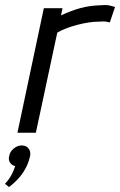

<svg xmlns="http://www.w3.org/2000/svg" viewBox="-32 -533 482 771"><path d="M-12 205 4 218Q10 214 21.5 204Q33 194 46.5 178.5Q60 163 71.5 141.5Q83 120 89 93Q92 75 82.5 63Q73 51 55 51Q38 51 23 63.5Q8 76 5 93Q1 108 8 119.5Q15 131 29 134Q24 150 14.5 168.5Q5 187 -12 205ZM409 -443 430 -505Q425 -507 410 -510.5Q395 -514 375 -512Q328 -511 289 -500Q250 -489 213 -471L219 -500H144L38 0H112L198 -402Q215 -412 235 -419.5Q255 -427 277.5 -433Q300 -439 322.5 -442.5Q345 -446 364 -446Q385 -448 397 -445.5Q409 -443 409 -443Z"/></svg>

Font: Advent Pro Medium
Style: Italic
Weight: 500
Italic angle: -12°
Version: Version 3.000